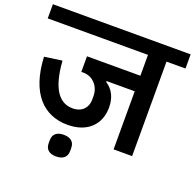

<svg xmlns="http://www.w3.org/2000/svg" viewBox="-166 -849 1176 1159"><g transform="rotate(20 422.5 -269.5)"><path d="M312 159C359 159 381 136 381 99V80C381 43 359 20 312 20C265 20 243 43 243 80V99C243 136 265 159 312 159ZM311 -44C441 -44 512 -121 512 -227C512 -287 491 -336 443 -367V-373H624V0H743V-607H865V-698H-20V-607H624V-473H281V-373H295C355 -373 400 -323 400 -261V-236C400 -188 367 -148 307 -148C231 -148 165 -202 151 -398L38 -382C49 -149 159 -44 311 -44Z"/></g></svg>

Font: IBM Plex Devanagari Medium
Style: Regular
Weight: 600
Designer: Mike Abbink, Paul van der Laan, Pieter van Rosmalen, Erin McLaughlin
Foundry: Bold Monday
Version: Version 1.0